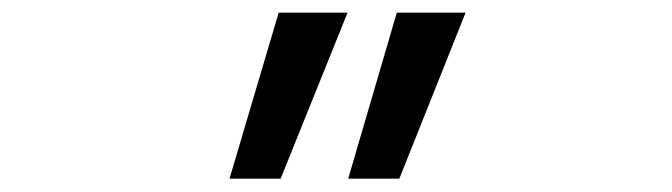

<svg xmlns="http://www.w3.org/2000/svg" viewBox="-20 -544 1040 297"><path d="M414.1 -267.6H335L411.1 -524.4H517.6ZM597.7 -267.6H518.6L593.8 -524.4H700.2Z"/></svg>

Font: Gen Shin Gothic Monospace Regular
Style: Regular
Weight: 400
Designer: [Source Han Sans]
Ryoko NISHIZUKA  (kana & ideographs); Paul D. Hunt (Latin, Greek & Cyrillic); Wenlong ZHANG  (bopomofo
Version: Version 1.002.20150607